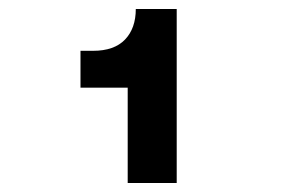

<svg xmlns="http://www.w3.org/2000/svg" viewBox="-20 -730 640 427"><path d="M264 -323V-535H159V-617H187Q234 -617 258 -642Q282 -667 282 -710H373V-323Z"/></svg>

Font: Geist Mono ExtraBold
Style: Regular
Weight: 800
Monospace: yes
Designer: Basement.studio, Andrés Briganti, Mateo Zaragoza
Foundry: Basement.studio, Vercel, Andrés Briganti, Guido Ferreyra, Mateo Zaragoza
Version: Version 1.500; ttfautohint (v1.8.4.7-5d5b)